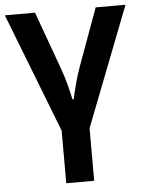

<svg xmlns="http://www.w3.org/2000/svg" viewBox="-55 -586 658 870"><g transform="rotate(-5 274.5 -151.0)"><path d="M337.9 1 548.8 -542H413.1L316.9 -277.8C308.6 -255.4 300.8 -230.5 293.9 -202.6C286.6 -174.8 281.2 -152.8 277.8 -136.2H272C268.6 -152.8 263.7 -174.8 256.3 -202.6C249 -230.5 241.2 -255.4 232.9 -277.8L137.2 -542H0L210.9 1V240.2H337.9Z"/></g></svg>

Font: Noto Reveo Sans
Style: Regular
Weight: 600
Designer: Monotype Design Team
Foundry: Monotype Imaging Inc.
Version: Version 2.007